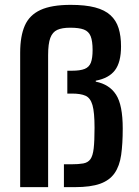

<svg xmlns="http://www.w3.org/2000/svg" viewBox="-20 -770 573 790"><path d="M63 0V-553Q63 -621 82 -664.5Q101 -708 146.5 -729Q192 -750 271 -750Q331 -750 371 -739.5Q411 -729 434.5 -707.5Q458 -686 468 -654Q478 -622 478 -579Q478 -514 453 -481Q428 -448 374 -438V-434Q430 -423 457.5 -380.5Q485 -338 485 -241Q485 -178 478.5 -132.5Q472 -87 451.5 -57.5Q431 -28 392 -14Q353 0 288 0H243V-94H272Q303 -94 322.5 -97.5Q342 -101 352 -115Q362 -129 365.5 -159.5Q369 -190 369 -244Q369 -308 360.5 -337.5Q352 -367 332 -376Q312 -385 276 -385H257V-479H276Q310 -479 328.5 -486.5Q347 -494 354 -512.5Q361 -531 361 -564Q361 -601 353 -621Q345 -641 325 -648.5Q305 -656 269 -656Q235 -656 215.5 -647Q196 -638 187 -614Q178 -590 178 -543V0Z"/></svg>

Font: Saira SemiCondensed SemiBold
Style: Regular
Weight: 600
Width: 4
Designer: Hector Gatti with collaboration of the Omnibus-Type team
Foundry: Omnibus-Type
Version: Version 1.101